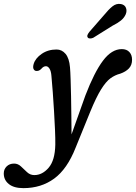

<svg xmlns="http://www.w3.org/2000/svg" viewBox="-128 -725 704 993"><path d="M313.5 -231Q359.5 -351 404.5 -411Q449.5 -471 502 -471Q527 -471 541 -456Q555 -441 555 -416Q555 -388.5 538.8 -371.2Q522.5 -354 494 -344Q466.5 -337 443 -319.8Q419.5 -302.5 394.5 -262.2Q369.5 -222 338.5 -146.5L263 39Q219.5 149.5 152 198.8Q84.5 248 -7 248Q-56 248 -82.2 227Q-108.5 206 -108.5 172Q-108.5 150.5 -93.8 135.8Q-79 121 -55 121Q-35 121 -19.5 135.8Q-4 150.5 12 165.5Q28 180.5 49.5 180.5Q91 180.5 123.8 142.2Q156.5 104 158 23Q158.5 -8 156.5 -53.2Q154.5 -98.5 151.5 -149Q148.5 -199.5 145 -247.5Q141.5 -295.5 138 -332Q136 -357.5 128 -370Q120 -382.5 109.5 -382.5Q97 -382.5 86 -369.5Q79 -361.5 70.8 -359.2Q62.5 -357 56.5 -358.5Q49 -360.5 45.2 -369Q41.5 -377.5 46 -394Q55 -424 87.8 -446.5Q120.5 -469 164.5 -469Q192 -469 211 -446.5Q230 -424 234 -377Q236 -353.5 237.2 -314.2Q238.5 -275 239.5 -227Q240.5 -179 241 -128Q241.5 -77 242 -30ZM410 -647Q433 -675.5 453.5 -692Q474 -708.5 498 -704Q517.5 -700 523.5 -684.2Q529.5 -668.5 522 -650.5Q514 -632.5 497.5 -619Q481 -605.5 454 -592L354 -529.5Q346 -526 337.8 -526Q329.5 -526 326 -531Q321.5 -537 324.8 -544.8Q328 -552.5 334.5 -560.5Z"/></svg>

Font: Fraunces 9pt SuperSoft
Style: Italic
Weight: 400
Italic angle: -16°
Version: Version 1.000;[b76b70a41]